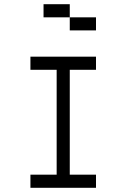

<svg xmlns="http://www.w3.org/2000/svg" viewBox="-20 -895 540 915"><path d="M437.5 0V-62.5H312.5Q312.5 -62.5 312.5 -562.5H437.5V-625H125V-562.5H250Q250 -562.5 250 -62.5H125V0ZM437.5 -750V-812.5H312.5V-750ZM312.5 -812.5V-875H187.5V-812.5Z"/></svg>

Font: Unifont
Style: Regular
Weight: 500
Version: Version 15.1.04